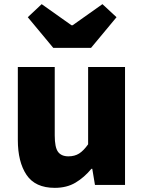

<svg xmlns="http://www.w3.org/2000/svg" viewBox="-20 -892 694 926"><path d="M244 14Q150 14 108 -48.5Q66 -111 66 -217V-569H244V-239Q244 -181 260 -159.5Q276 -138 310 -138Q340 -138 361.5 -151.5Q383 -165 405 -196V-569H583V0H438L425 -78H421Q386 -36 344 -11Q302 14 244 14ZM237 -661 114 -809 181 -872 325 -770H330L474 -872L542 -809L419 -661Z"/></svg>

Font: Noto Sans SC Black
Style: Regular
Weight: 900
Designer: Ryoko NISHIZUKA  (kana, bopomofo & ideographs); Paul D. Hunt (Latin, Greek & Cyrillic); Sandoll Communications , Soo-you
Foundry: Adobe
Version: Version 2.004-H2;hotconv 1.0.118;makeotfexe 2.5.65603